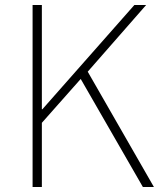

<svg xmlns="http://www.w3.org/2000/svg" viewBox="-20 -746 647 766"><path d="M110 0H147V-256L302 -431L550 0H594L330 -460L563 -726H516L149 -310H147V-726H110Z"/></svg>

Font: SSpoqa Han Sans Neo Thin
Style: Regular
Weight: 100
Designer: [Spoqa Han Sans Neo] Dong-huui Kim  Younghwa Kang  Yujin Lee  [Noto Sans] Ryoko NISHIZUKA  (kana & ideographs); Paul D. 
Foundry: Spoqa (http://www.spoqa-han-sans.com)
Version: Version 1.000